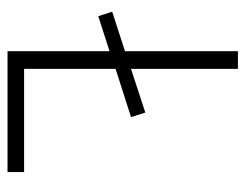

<svg xmlns="http://www.w3.org/2000/svg" viewBox="-91 -561 652 510"><g transform="rotate(90 235.0 -306.0)"><path d="M116 -271 23 -241 11 -278 116 -312V-612H163V-328L279 -366L291 -328L163 -287V-44H437V0H116Z"/></g></svg>

Font: Athiti Light
Style: Regular
Weight: 300
Designer: CadsonDemak Team
Foundry: CadsonDemak
Version: Version 1.033